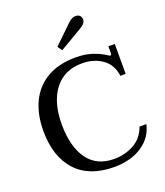

<svg xmlns="http://www.w3.org/2000/svg" viewBox="-169 -1065 1024 1189"><g transform="rotate(-20 342.5 -470.5)"><path d="M300 -810 418 -924Q445 -951 469 -951Q488 -951 498 -940.5Q508 -930 508 -916Q508 -889 469 -867L321 -780ZM40 -350Q40 -461 80 -542Q120 -623 196.5 -666.5Q273 -710 382 -710Q447 -710 496.5 -692.5Q546 -675 580 -651Q581 -651 584 -649Q587 -647 589 -647Q598 -647 598 -661V-705H640V-508H605Q596 -583 540.5 -622.5Q485 -662 407 -662Q290 -662 225.5 -578Q161 -494 161 -350Q161 -203 220 -120Q279 -37 395 -37Q465 -37 524.5 -69.5Q584 -102 609 -172H654Q636 -89 562 -39.5Q488 10 378 10Q214 10 127 -85Q40 -180 40 -350Z"/></g></svg>

Font: Taviraj Medium
Style: Regular
Weight: 500
Designer: Katatrad Team
Foundry: CadsonDemak
Version: Version 1.001